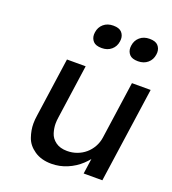

<svg xmlns="http://www.w3.org/2000/svg" viewBox="-141 -878 890 994"><g transform="rotate(20 304.0 -381.0)"><path d="M255 10Q199 10 161 -16Q123 -42 110 -80Q97 -118 97 -154Q97 -176 101 -201L147 -525H250L208 -229Q205 -210 205 -193Q205 -169 213 -142.5Q221 -116 245.5 -98Q270 -80 309 -80Q338 -80 363.5 -89.5Q389 -99 409 -116Q429 -133 442.5 -157Q456 -181 460 -209L505 -525H608L533 0H430L442 -84Q430 -69 415 -55Q383 -25 341.5 -7.5Q300 10 255 10ZM495 -642Q462 -642 448 -657.5Q434 -673 434 -695Q434 -701 435 -707Q439 -736 460 -754Q481 -772 513 -772Q546 -772 560 -756.5Q574 -741 574 -719Q574 -713 573 -707Q569 -678 548 -660Q527 -642 495 -642ZM295 -642Q262 -642 248 -657.5Q234 -673 234 -695Q234 -701 235 -707Q239 -736 260 -754Q281 -772 313 -772Q346 -772 360 -756.5Q374 -741 374 -719Q374 -713 373 -707Q369 -678 348 -660Q327 -642 295 -642Z"/></g></svg>

Font: Lexend
Style: Italic
Weight: 400
Italic angle: -8.13011°
Designer: Bonnie Shaver-Troup, Thomas Jockin
Foundry: Lexend
Version: Version 1.007